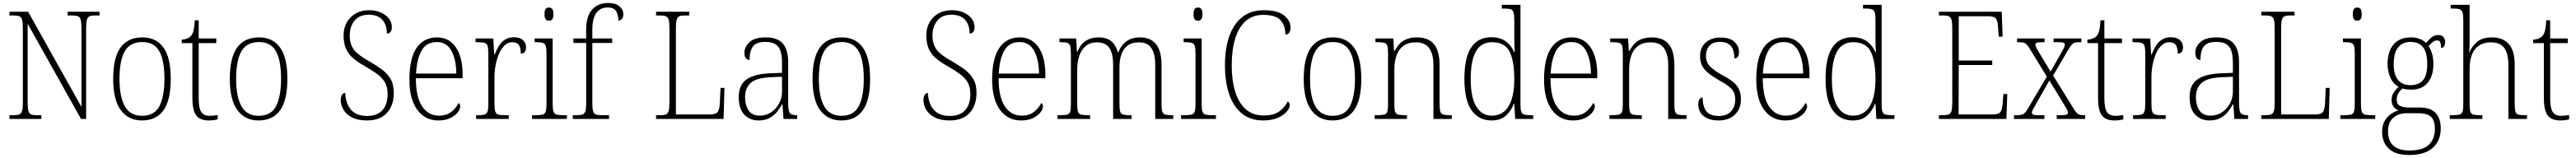

<svg xmlns="http://www.w3.org/2000/svg" viewBox="-20 -792 17137 1052"><path d="M43 0V-25H72Q96 -25 109 -30.5Q122 -36 127 -54Q132 -72 132 -109V-606Q132 -642 127 -660Q122 -678 109 -683.5Q96 -689 72 -689H43V-714H167L522 -80V-606Q522 -642 517 -660Q512 -678 499 -683.5Q486 -689 462 -689H430V-714H642V-689H613Q589 -689 576 -683.5Q563 -678 558 -660Q553 -642 553 -605V0H519L164 -634V-109Q164 -72 169 -54Q174 -36 186.5 -30.5Q199 -25 224 -25H255V0Z M924 10Q835 10 784 -58Q733 -126 733 -267Q733 -407 781.5 -475Q830 -543 928 -543Q1019 -543 1067.5 -475.5Q1116 -408 1116 -267Q1116 -125 1067.5 -57.5Q1019 10 924 10ZM925 -21Q1008 -21 1041 -86Q1074 -151 1074 -267Q1074 -391 1039.5 -451.5Q1005 -512 927 -512Q845 -512 810 -450.5Q775 -389 775 -267Q775 -148 810.5 -84.5Q846 -21 925 -21Z M1369 10Q1311 10 1285.5 -23.5Q1260 -57 1260 -142V-505H1189V-528Q1229 -530 1250 -552Q1262 -565 1268 -590Q1274 -615 1276 -657H1302V-536H1419V-505H1302V-137Q1302 -72 1319 -46.5Q1336 -21 1373 -21Q1389 -21 1401 -22.5Q1413 -24 1428 -26V3Q1398 10 1369 10Z M1700 10Q1611 10 1560 -58Q1509 -126 1509 -267Q1509 -407 1557.5 -475Q1606 -543 1704 -543Q1795 -543 1843.5 -475.5Q1892 -408 1892 -267Q1892 -125 1843.5 -57.5Q1795 10 1700 10ZM1701 -21Q1784 -21 1817 -86Q1850 -151 1850 -267Q1850 -391 1815.5 -451.5Q1781 -512 1703 -512Q1621 -512 1586 -450.5Q1551 -389 1551 -267Q1551 -148 1586.5 -84.5Q1622 -21 1701 -21Z M2421 10Q2361 10 2322.5 -10Q2284 -30 2265.5 -61Q2247 -92 2247 -126Q2247 -145 2254.5 -159Q2262 -173 2277 -173Q2279 -104 2315 -62Q2351 -20 2422 -20Q2491 -20 2525 -59Q2559 -98 2559 -166Q2559 -208 2544 -238Q2529 -268 2496.5 -293.5Q2464 -319 2412 -349Q2363 -376 2330.5 -403.5Q2298 -431 2282 -467.5Q2266 -504 2266 -558Q2266 -605 2287 -642.5Q2308 -680 2346 -702Q2384 -724 2435 -724Q2482 -724 2516 -708Q2550 -692 2568.5 -667Q2587 -642 2587 -613Q2587 -569 2554 -569Q2554 -627 2523.5 -660.5Q2493 -694 2434 -694Q2371 -694 2339 -654.5Q2307 -615 2307 -556Q2307 -513 2321 -484Q2335 -455 2363.5 -432Q2392 -409 2435 -385Q2480 -359 2517.5 -332Q2555 -305 2577.5 -268Q2600 -231 2600 -174Q2600 -90 2554 -40Q2508 10 2421 10Z M2896 10Q2808 10 2756 -61Q2704 -132 2704 -262Q2704 -404 2752 -473.5Q2800 -543 2888 -543Q2968 -543 3013 -477Q3058 -411 3058 -294V-271H2747Q2747 -146 2788.5 -84Q2830 -22 2900 -22Q2951 -22 2983 -47.5Q3015 -73 3031 -106Q3042 -100 3042 -84Q3042 -66 3025.5 -44Q3009 -22 2976.5 -6Q2944 10 2896 10ZM3016 -302Q3015 -395 2983.5 -453.5Q2952 -512 2887 -512Q2817 -512 2785 -455.5Q2753 -399 2748 -302Z M3148 0V-25H3160Q3188 -25 3203 -29Q3218 -33 3223.5 -49Q3229 -65 3229 -101V-438Q3229 -472 3223.5 -487.5Q3218 -503 3202 -507Q3186 -511 3154 -511H3144V-536H3262L3268 -429H3271Q3282 -457 3297.5 -483.5Q3313 -510 3338 -527Q3363 -544 3399 -544Q3439 -544 3459.5 -525Q3480 -506 3480 -477Q3480 -459 3472 -447Q3464 -435 3445 -435Q3445 -473 3432.5 -492Q3420 -511 3387 -511Q3360 -511 3338 -490.5Q3316 -470 3301 -436Q3286 -402 3278 -360.5Q3270 -319 3270 -278V-100Q3270 -65 3275.5 -49Q3281 -33 3296 -29Q3311 -25 3339 -25H3365V0Z M3632 -654Q3619 -654 3611 -663Q3603 -672 3603 -698Q3603 -724 3611 -733Q3619 -742 3632 -742Q3645 -742 3653.5 -733Q3662 -724 3662 -698Q3662 -672 3653.5 -663Q3645 -654 3632 -654ZM3520 0V-25H3542Q3574 -25 3589.5 -29Q3605 -33 3610.5 -48.5Q3616 -64 3616 -98V-435Q3616 -470 3611 -486Q3606 -502 3591.5 -506.5Q3577 -511 3549 -511H3537V-536H3657V-99Q3657 -65 3662.5 -49Q3668 -33 3683.5 -29Q3699 -25 3731 -25H3752V0Z M3791 0V-25H3815Q3841 -25 3855 -29.5Q3869 -34 3874.5 -50.5Q3880 -67 3880 -103V-506H3795V-536H3880V-597Q3880 -682 3918.5 -727Q3957 -772 4026 -772Q4075 -772 4101 -750.5Q4127 -729 4127 -698Q4127 -677 4117.5 -666Q4108 -655 4094 -655Q4094 -692 4080 -717Q4066 -742 4023 -742Q3971 -742 3946 -703.5Q3921 -665 3921 -599V-536H4053V-506H3921V-103Q3921 -67 3926.5 -50.5Q3932 -34 3946 -29.5Q3960 -25 3987 -25H4032V0Z M4345 0V-25H4375Q4398 -25 4411 -30.5Q4424 -36 4429 -54Q4434 -72 4434 -109V-605Q4434 -642 4429 -660Q4424 -678 4411 -683.5Q4398 -689 4374 -689H4345V-714H4566V-689H4536Q4512 -689 4499.5 -683.5Q4487 -678 4482 -660Q4477 -642 4477 -606V-30H4704Q4744 -30 4755.5 -47Q4767 -64 4769 -104L4774 -207H4800L4794 0Z M5027 10Q4970 10 4932.5 -28.5Q4895 -67 4895 -147Q4895 -226 4946.5 -263Q4998 -300 5107 -304L5183 -307V-371Q5183 -416 5174.5 -447.5Q5166 -479 5142 -496Q5118 -513 5073 -513Q5011 -513 4989 -482Q4967 -451 4967 -393Q4933 -393 4933 -442Q4933 -480 4966.5 -511.5Q5000 -543 5075 -543Q5153 -543 5188.5 -502Q5224 -461 5224 -377V-109Q5224 -56 5234 -40.5Q5244 -25 5280 -25H5284V0H5193L5186 -97H5182Q5169 -71 5149 -46.5Q5129 -22 5099.5 -6Q5070 10 5027 10ZM5035 -22Q5078 -22 5111.5 -45Q5145 -68 5164 -104.5Q5183 -141 5183 -181V-281L5110 -278Q5012 -274 4974.5 -239.5Q4937 -205 4937 -145Q4937 -93 4960 -57.5Q4983 -22 5035 -22Z M5577 10Q5488 10 5437 -58Q5386 -126 5386 -267Q5386 -407 5434.5 -475Q5483 -543 5581 -543Q5672 -543 5720.5 -475.5Q5769 -408 5769 -267Q5769 -125 5720.5 -57.5Q5672 10 5577 10ZM5578 -21Q5661 -21 5694 -86Q5727 -151 5727 -267Q5727 -391 5692.5 -451.5Q5658 -512 5580 -512Q5498 -512 5463 -450.5Q5428 -389 5428 -267Q5428 -148 5463.5 -84.5Q5499 -21 5578 -21Z M6298 10Q6238 10 6199.5 -10Q6161 -30 6142.5 -61Q6124 -92 6124 -126Q6124 -145 6131.5 -159Q6139 -173 6154 -173Q6156 -104 6192 -62Q6228 -20 6299 -20Q6368 -20 6402 -59Q6436 -98 6436 -166Q6436 -208 6421 -238Q6406 -268 6373.5 -293.5Q6341 -319 6289 -349Q6240 -376 6207.5 -403.5Q6175 -431 6159 -467.5Q6143 -504 6143 -558Q6143 -605 6164 -642.5Q6185 -680 6223 -702Q6261 -724 6312 -724Q6359 -724 6393 -708Q6427 -692 6445.5 -667Q6464 -642 6464 -613Q6464 -569 6431 -569Q6431 -627 6400.5 -660.5Q6370 -694 6311 -694Q6248 -694 6216 -654.5Q6184 -615 6184 -556Q6184 -513 6198 -484Q6212 -455 6240.5 -432Q6269 -409 6312 -385Q6357 -359 6394.5 -332Q6432 -305 6454.5 -268Q6477 -231 6477 -174Q6477 -90 6431 -40Q6385 10 6298 10Z M6773 10Q6685 10 6633 -61Q6581 -132 6581 -262Q6581 -404 6629 -473.5Q6677 -543 6765 -543Q6845 -543 6890 -477Q6935 -411 6935 -294V-271H6624Q6624 -146 6665.5 -84Q6707 -22 6777 -22Q6828 -22 6860 -47.5Q6892 -73 6908 -106Q6919 -100 6919 -84Q6919 -66 6902.5 -44Q6886 -22 6853.5 -6Q6821 10 6773 10ZM6893 -302Q6892 -395 6860.5 -453.5Q6829 -512 6764 -512Q6694 -512 6662 -455.5Q6630 -399 6625 -302Z M7016 0V-25H7033Q7065 -25 7080.5 -29Q7096 -33 7100.5 -49Q7105 -65 7105 -99V-436Q7105 -470 7100 -486Q7095 -502 7081 -506.5Q7067 -511 7039 -511H7029V-536H7140L7145 -448H7149Q7169 -498 7204.5 -520.5Q7240 -543 7288 -543Q7345 -543 7375 -516.5Q7405 -490 7417 -445H7421Q7439 -491 7474.5 -517Q7510 -543 7565 -543Q7708 -543 7708 -359V-97Q7708 -64 7713 -48.5Q7718 -33 7733.5 -29Q7749 -25 7780 -25H7786V0H7666V-361Q7666 -432 7641 -471Q7616 -510 7557 -510Q7510 -510 7481.5 -488Q7453 -466 7440.5 -428.5Q7428 -391 7428 -345V-99Q7428 -64 7433 -48.5Q7438 -33 7453.5 -29Q7469 -25 7500 -25H7509V0H7386V-361Q7386 -434 7361.5 -472Q7337 -510 7277 -510Q7232 -510 7203 -485Q7174 -460 7160.5 -419Q7147 -378 7147 -331V-98Q7147 -64 7152 -48.5Q7157 -33 7173 -29Q7189 -25 7221 -25H7233V0Z M7950 -654Q7937 -654 7929 -663Q7921 -672 7921 -698Q7921 -724 7929 -733Q7937 -742 7950 -742Q7963 -742 7971.5 -733Q7980 -724 7980 -698Q7980 -672 7971.5 -663Q7963 -654 7950 -654ZM7838 0V-25H7860Q7892 -25 7907.5 -29Q7923 -33 7928.5 -48.5Q7934 -64 7934 -98V-435Q7934 -470 7929 -486Q7924 -502 7909.5 -506.5Q7895 -511 7867 -511H7855V-536H7975V-99Q7975 -65 7980.5 -49Q7986 -33 8001.5 -29Q8017 -25 8049 -25H8070V0Z M8384 10Q8300 10 8243.5 -35.5Q8187 -81 8158.5 -163.5Q8130 -246 8130 -358Q8130 -471 8159.5 -553Q8189 -635 8246.5 -679.5Q8304 -724 8388 -724Q8480 -724 8523 -689.5Q8566 -655 8566 -611Q8566 -562 8532 -562Q8532 -621 8500 -657Q8468 -693 8384 -693Q8314 -693 8267.5 -651.5Q8221 -610 8198 -534.5Q8175 -459 8175 -358Q8175 -257 8198 -182Q8221 -107 8268 -65Q8315 -23 8387 -23Q8454 -23 8491.5 -50.5Q8529 -78 8548 -117Q8561 -109 8561 -89Q8561 -73 8541.5 -49.5Q8522 -26 8482.5 -8Q8443 10 8384 10Z M8845 10Q8756 10 8705 -58Q8654 -126 8654 -267Q8654 -407 8702.5 -475Q8751 -543 8849 -543Q8940 -543 8988.5 -475.5Q9037 -408 9037 -267Q9037 -125 8988.5 -57.5Q8940 10 8845 10ZM8846 -21Q8929 -21 8962 -86Q8995 -151 8995 -267Q8995 -391 8960.5 -451.5Q8926 -512 8848 -512Q8766 -512 8731 -450.5Q8696 -389 8696 -267Q8696 -148 8731.5 -84.5Q8767 -21 8846 -21Z M9126 0V-25H9142Q9173 -25 9189 -29Q9205 -33 9210 -48.5Q9215 -64 9215 -99V-438Q9215 -472 9210 -487.5Q9205 -503 9190 -507Q9175 -511 9147 -511H9131V-536H9250L9255 -453H9259Q9285 -502 9320 -522.5Q9355 -543 9406 -543Q9484 -543 9521 -497.5Q9558 -452 9558 -357V-99Q9558 -64 9563 -48.5Q9568 -33 9583.5 -29Q9599 -25 9630 -25H9639V0H9517V-361Q9517 -428 9490.5 -469Q9464 -510 9399 -510Q9348 -510 9316.5 -486Q9285 -462 9271 -421.5Q9257 -381 9257 -331V-98Q9257 -64 9262 -48.5Q9267 -33 9283 -29Q9299 -25 9330 -25H9341V0Z M9904 10Q9819 10 9771 -57.5Q9723 -125 9723 -267Q9723 -409 9768.5 -476.5Q9814 -544 9902 -544Q9960 -544 9997 -517.5Q10034 -491 10054 -446H10058Q10056 -471 10055.5 -498Q10055 -525 10055 -548V-658Q10055 -694 10049.5 -710.5Q10044 -727 10029.5 -731Q10015 -735 9987 -735H9972V-760H10096V-95Q10096 -63 10101.5 -48Q10107 -33 10122.5 -29Q10138 -25 10168 -25H10181V0H10061L10055 -102H10053Q10033 -52 9998 -21Q9963 10 9904 10ZM9906 -22Q9982 -23 10018.5 -87Q10055 -151 10055 -265Q10055 -386 10023.5 -448.5Q9992 -511 9907 -511Q9834 -511 9799.5 -449.5Q9765 -388 9765 -265Q9765 -143 9802.5 -82Q9840 -21 9906 -22Z M10445 10Q10357 10 10305 -61Q10253 -132 10253 -262Q10253 -404 10301 -473.5Q10349 -543 10437 -543Q10517 -543 10562 -477Q10607 -411 10607 -294V-271H10296Q10296 -146 10337.5 -84Q10379 -22 10449 -22Q10500 -22 10532 -47.5Q10564 -73 10580 -106Q10591 -100 10591 -84Q10591 -66 10574.5 -44Q10558 -22 10525.5 -6Q10493 10 10445 10ZM10565 -302Q10564 -395 10532.5 -453.5Q10501 -512 10436 -512Q10366 -512 10334 -455.5Q10302 -399 10297 -302Z M10688 0V-25H10704Q10735 -25 10751 -29Q10767 -33 10772 -48.5Q10777 -64 10777 -99V-438Q10777 -472 10772 -487.5Q10767 -503 10752 -507Q10737 -511 10709 -511H10693V-536H10812L10817 -453H10821Q10847 -502 10882 -522.5Q10917 -543 10968 -543Q11046 -543 11083 -497.5Q11120 -452 11120 -357V-99Q11120 -64 11125 -48.5Q11130 -33 11145.5 -29Q11161 -25 11192 -25H11201V0H11079V-361Q11079 -428 11052.5 -469Q11026 -510 10961 -510Q10910 -510 10878.5 -486Q10847 -462 10833 -421.5Q10819 -381 10819 -331V-98Q10819 -64 10824 -48.5Q10829 -33 10845 -29Q10861 -25 10892 -25H10903V0Z M11415 10Q11365 10 11335 -6Q11305 -22 11292 -46Q11279 -70 11279 -94Q11279 -120 11287.5 -131.5Q11296 -143 11308 -143Q11308 -86 11331.5 -53Q11355 -20 11416 -20Q11469 -20 11497 -50.5Q11525 -81 11525 -130Q11525 -154 11517.5 -173Q11510 -192 11489.5 -210.5Q11469 -229 11429 -251Q11378 -280 11348 -304Q11318 -328 11304.5 -354.5Q11291 -381 11291 -418Q11291 -475 11328 -508.5Q11365 -542 11428 -542Q11490 -542 11520 -513Q11550 -484 11550 -448Q11550 -403 11519 -403Q11519 -461 11495 -487Q11471 -513 11424 -513Q11375 -513 11352.5 -486.5Q11330 -460 11330 -421Q11330 -377 11358.5 -348.5Q11387 -320 11444 -289Q11515 -252 11539 -216.5Q11563 -181 11563 -133Q11563 -67 11522.5 -28.5Q11482 10 11415 10Z M11857 10Q11769 10 11717 -61Q11665 -132 11665 -262Q11665 -404 11713 -473.5Q11761 -543 11849 -543Q11929 -543 11974 -477Q12019 -411 12019 -294V-271H11708Q11708 -146 11749.5 -84Q11791 -22 11861 -22Q11912 -22 11944 -47.5Q11976 -73 11992 -106Q12003 -100 12003 -84Q12003 -66 11986.5 -44Q11970 -22 11937.5 -6Q11905 10 11857 10ZM11977 -302Q11976 -395 11944.5 -453.5Q11913 -512 11848 -512Q11778 -512 11746 -455.5Q11714 -399 11709 -302Z M12307 10Q12222 10 12174 -57.5Q12126 -125 12126 -267Q12126 -409 12171.5 -476.5Q12217 -544 12305 -544Q12363 -544 12400 -517.5Q12437 -491 12457 -446H12461Q12459 -471 12458.5 -498Q12458 -525 12458 -548V-658Q12458 -694 12452.5 -710.5Q12447 -727 12432.5 -731Q12418 -735 12390 -735H12375V-760H12499V-95Q12499 -63 12504.5 -48Q12510 -33 12525.5 -29Q12541 -25 12571 -25H12584V0H12464L12458 -102H12456Q12436 -52 12401 -21Q12366 10 12307 10ZM12309 -22Q12385 -23 12421.5 -87Q12458 -151 12458 -265Q12458 -386 12426.5 -448.5Q12395 -511 12310 -511Q12237 -511 12202.5 -449.5Q12168 -388 12168 -265Q12168 -143 12205.5 -82Q12243 -21 12309 -22Z M12880 0V-25H12909Q12933 -25 12946 -30.5Q12959 -36 12964 -54Q12969 -72 12969 -108V-605Q12969 -642 12964 -660Q12959 -678 12946 -683.5Q12933 -689 12909 -689H12880V-714H13298L13304 -548H13278L13274 -606Q13272 -652 13260 -668Q13248 -684 13205 -684H13012V-389H13235V-359H13012L13011 -30H13234Q13277 -30 13289 -45.5Q13301 -61 13304 -102L13309 -166H13335L13329 0Z M13380 0V-25H13397Q13419 -25 13431.5 -28.5Q13444 -32 13454 -43Q13464 -54 13477 -77L13598 -282L13488 -462Q13469 -494 13456 -502.5Q13443 -511 13416 -511H13400V-536H13583V-511H13566Q13536 -511 13529 -506.5Q13522 -502 13522 -494Q13522 -486 13529.5 -472.5Q13537 -459 13549 -438L13623 -315L13691 -435Q13703 -456 13710.5 -470.5Q13718 -485 13718 -494Q13718 -503 13710 -507Q13702 -511 13675 -511H13643V-536H13828V-511H13818Q13797 -511 13785 -508Q13773 -505 13763.5 -494Q13754 -483 13740 -460L13640 -289L13773 -74Q13792 -42 13805 -33.5Q13818 -25 13843 -25H13853V0H13664V-25H13694Q13722 -25 13730.5 -29.5Q13739 -34 13739 -43Q13739 -51 13731 -65Q13723 -79 13708 -104L13615 -256L13527 -101Q13515 -80 13507 -66Q13499 -52 13499 -42Q13499 -33 13507 -29Q13515 -25 13542 -25H13582V0Z M14048 10Q13990 10 13964.5 -23.5Q13939 -57 13939 -142V-505H13868V-528Q13908 -530 13929 -552Q13941 -565 13947 -590Q13953 -615 13955 -657H13981V-536H14098V-505H13981V-137Q13981 -72 13998 -46.5Q14015 -21 14052 -21Q14068 -21 14080 -22.5Q14092 -24 14107 -26V3Q14077 10 14048 10Z M14172 0V-25H14184Q14212 -25 14227 -29Q14242 -33 14247.5 -49Q14253 -65 14253 -101V-438Q14253 -472 14247.5 -487.5Q14242 -503 14226 -507Q14210 -511 14178 -511H14168V-536H14286L14292 -429H14295Q14306 -457 14321.5 -483.5Q14337 -510 14362 -527Q14387 -544 14423 -544Q14463 -544 14483.5 -525Q14504 -506 14504 -477Q14504 -459 14496 -447Q14488 -435 14469 -435Q14469 -473 14456.5 -492Q14444 -511 14411 -511Q14384 -511 14362 -490.5Q14340 -470 14325 -436Q14310 -402 14302 -360.5Q14294 -319 14294 -278V-100Q14294 -65 14299.5 -49Q14305 -33 14320 -29Q14335 -25 14363 -25H14389V0Z M14680 10Q14623 10 14585.5 -28.5Q14548 -67 14548 -147Q14548 -226 14599.5 -263Q14651 -300 14760 -304L14836 -307V-371Q14836 -416 14827.5 -447.5Q14819 -479 14795 -496Q14771 -513 14726 -513Q14664 -513 14642 -482Q14620 -451 14620 -393Q14586 -393 14586 -442Q14586 -480 14619.5 -511.5Q14653 -543 14728 -543Q14806 -543 14841.5 -502Q14877 -461 14877 -377V-109Q14877 -56 14887 -40.5Q14897 -25 14933 -25H14937V0H14846L14839 -97H14835Q14822 -71 14802 -46.5Q14782 -22 14752.5 -6Q14723 10 14680 10ZM14688 -22Q14731 -22 14764.5 -45Q14798 -68 14817 -104.5Q14836 -141 14836 -181V-281L14763 -278Q14665 -274 14627.5 -239.5Q14590 -205 14590 -145Q14590 -93 14613 -57.5Q14636 -22 14688 -22Z M15025 0V-25H15055Q15078 -25 15091 -30.5Q15104 -36 15109 -54Q15114 -72 15114 -109V-605Q15114 -642 15109 -660Q15104 -678 15091 -683.5Q15078 -689 15054 -689H15025V-714H15246V-689H15216Q15192 -689 15179.5 -683.5Q15167 -678 15162 -660Q15157 -642 15157 -606V-30H15384Q15424 -30 15435.5 -47Q15447 -64 15449 -104L15454 -207H15480L15474 0Z M15663 -654Q15650 -654 15642 -663Q15634 -672 15634 -698Q15634 -724 15642 -733Q15650 -742 15663 -742Q15676 -742 15684.5 -733Q15693 -724 15693 -698Q15693 -672 15684.5 -663Q15676 -654 15663 -654ZM15551 0V-25H15573Q15605 -25 15620.5 -29Q15636 -33 15641.5 -48.5Q15647 -64 15647 -98V-435Q15647 -470 15642 -486Q15637 -502 15622.5 -506.5Q15608 -511 15580 -511H15568V-536H15688V-99Q15688 -65 15693.5 -49Q15699 -33 15714.5 -29Q15730 -25 15762 -25H15783V0Z M16008 240Q15919 240 15874 198.5Q15829 157 15829 85Q15829 43 15845.5 14Q15862 -15 15887 -32.5Q15912 -50 15938 -57Q15919 -64 15905.5 -81Q15892 -98 15892 -128Q15892 -156 15907.5 -178.5Q15923 -201 15939 -214Q15902 -234 15883.5 -275.5Q15865 -317 15865 -365Q15865 -449 15905 -496Q15945 -543 16021 -543Q16054 -543 16080 -532.5Q16106 -522 16121 -506Q16135 -522 16155 -540.5Q16175 -559 16202 -559Q16226 -559 16237 -545.5Q16248 -532 16248 -513Q16248 -495 16241.5 -484Q16235 -473 16221 -473Q16221 -498 16215.5 -510.5Q16210 -523 16196 -523Q16179 -523 16166.5 -513Q16154 -503 16138 -485Q16151 -466 16160.5 -436.5Q16170 -407 16170 -364Q16170 -288 16132.5 -241.5Q16095 -195 16021 -195Q16010 -195 15991.5 -197Q15973 -199 15965 -203Q15949 -190 15937.5 -172Q15926 -154 15926 -128Q15926 -98 15948.5 -87Q15971 -76 16007 -76H16080Q16152 -76 16185.5 -39Q16219 -2 16219 63Q16219 144 16166 192Q16113 240 16008 240ZM16018 -225Q16072 -225 16100.5 -257.5Q16129 -290 16129 -365Q16129 -444 16100.5 -478.5Q16072 -513 16017 -513Q15966 -513 15936 -477.5Q15906 -442 15906 -364Q15906 -293 15935.5 -259Q15965 -225 16018 -225ZM16011 210Q16100 210 16140 171.5Q16180 133 16180 67Q16180 9 16154 -14.5Q16128 -38 16072 -38H15990Q15939 -38 15903.5 -8Q15868 22 15868 84Q15868 118 15881 147Q15894 176 15925.5 193Q15957 210 16011 210Z M16279 0V-25H16296Q16327 -25 16343 -29Q16359 -33 16364 -48.5Q16369 -64 16369 -99V-660Q16369 -695 16363.5 -710.5Q16358 -726 16344 -730.5Q16330 -735 16304 -735H16285V-760H16411V-497Q16411 -483 16410 -468Q16409 -453 16408 -444H16410Q16425 -482 16460 -512.5Q16495 -543 16560 -543Q16632 -543 16671.5 -499Q16711 -455 16711 -360V-98Q16711 -65 16716 -49Q16721 -33 16736 -29Q16751 -25 16782 -25H16793V0H16669V-358Q16669 -434 16642 -472Q16615 -510 16552 -510Q16485 -510 16448 -465.5Q16411 -421 16411 -331V-98Q16411 -64 16416 -48.5Q16421 -33 16437 -29Q16453 -25 16484 -25H16496V0Z M17014 10Q16956 10 16930.5 -23.5Q16905 -57 16905 -142V-505H16834V-528Q16874 -530 16895 -552Q16907 -565 16913 -590Q16919 -615 16921 -657H16947V-536H17064V-505H16947V-137Q16947 -72 16964 -46.5Q16981 -21 17018 -21Q17034 -21 17046 -22.5Q17058 -24 17073 -26V3Q17043 10 17014 10Z"/></svg>

Font: Noto Serif Lao SemiCondensed ExtraLight
Style: Regular
Weight: 200
Width: 4
Designer: Monotype Design Team
Foundry: Monotype Imaging Inc.
Version: Version 2.003; ttfautohint (v1.8.4.7-5d5b)